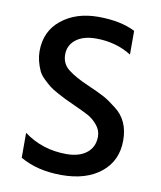

<svg xmlns="http://www.w3.org/2000/svg" viewBox="-79 -742 679 812"><g transform="rotate(10 260.5 -336.0)"><path d="M62 -36V-143Q141 -84 245 -84Q300 -84 332 -109.5Q364 -135 364 -180Q364 -207 345 -229.5Q326 -252 304 -263.5Q282 -275 247 -291Q212 -307 201.5 -312Q191 -317 167 -330Q143 -343 131.5 -352Q120 -361 103 -377Q86 -393 78 -409Q58 -453 58 -493Q58 -579 120.5 -629Q183 -679 278 -679Q373 -679 437 -647V-545Q370 -587 285 -587Q230 -587 198.5 -562.5Q167 -538 167 -498Q167 -458 198 -434Q229 -410 282 -387Q335 -364 358.5 -351Q382 -338 412 -314Q472 -269 472 -182Q472 -95 409 -44Q346 7 240.5 7Q135 7 62 -36Z"/></g></svg>

Font: Hind Mysuru Medium
Style: Regular
Weight: 500
Designer: Manushi Parikh, Hitesh Malaviya
Foundry: Indian Type Foundry
Version: Version 0.703;PS 1.0;hotconv 1.0.86;makeotf.lib2.5.63406